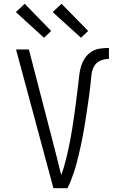

<svg xmlns="http://www.w3.org/2000/svg" viewBox="-20 -997 640 1017"><path d="M263 0 65 -735H133L260 -245Q271 -201 282.5 -157.5Q294 -114 304 -70Q313 -92 319.5 -115.5Q326 -139 332 -163Q338 -187 343 -210.5Q348 -234 352.5 -258Q357 -282 361 -306Q365 -330 368.5 -354.5Q372 -379 375.5 -403Q379 -427 382 -451Q385 -475 388 -499.5Q391 -524 394 -548Q397 -572 399.5 -596.5Q402 -621 409 -644.5Q416 -668 429.5 -688.5Q443 -709 463.5 -722.5Q484 -736 508.5 -739.5Q533 -743 557 -743V-685Q534 -685 511.5 -675.5Q489 -666 478 -645Q467 -624 464.5 -600Q462 -576 459.5 -552.5Q457 -529 454 -505.5Q451 -482 447.5 -458.5Q444 -435 440.5 -411.5Q437 -388 433.5 -365Q430 -342 426 -318.5Q422 -295 417.5 -271.5Q413 -248 408 -225Q403 -202 397.5 -179Q392 -156 386 -133Q380 -110 372.5 -87.5Q365 -65 356.5 -43Q348 -21 337 0ZM409 -797 259 -933 306 -977 447 -833ZM213 -797 64 -933 111 -977 251 -833Z"/></svg>

Font: Iosevka Light Extended
Style: Regular
Weight: 300
Width: 7
Monospace: yes
Designer: Belleve Invis
Foundry: Belleve Invis
Version: Version 32.5.0; ttfautohint (v1.8.4)